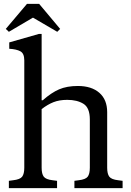

<svg xmlns="http://www.w3.org/2000/svg" viewBox="-20 -976 679 996"><path d="M26 0V-38L48 -41Q84 -45 95 -59.5Q106 -74 106 -106V-663Q106 -699 85.5 -710Q65 -721 28 -723V-756L182 -800H196V-456H202Q246 -495 286.5 -512.5Q327 -530 384 -530Q455 -530 495.5 -494.5Q536 -459 536 -394V-106Q536 -74 547 -59.5Q558 -45 593 -41L616 -38V0H366V-38L388 -41Q424 -45 435 -59.5Q446 -74 446 -106V-356Q446 -417 413 -437.5Q380 -458 329 -458Q288 -458 257.5 -446Q227 -434 196 -410V-106Q196 -74 207 -59.5Q218 -45 253 -41L276 -38V0ZM26 -811 10 -826 120 -956H183L292 -826L277 -811L152 -884H150Z"/></svg>

Font: Hedvig Letters Serif 14pt
Style: Regular
Weight: 400
Designer: Alexander Örn & Tor Weibull
Foundry: Kanon Foundry
Version: Version 1.000; ttfautohint (v1.8.4.7-5d5b)